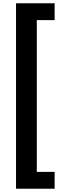

<svg xmlns="http://www.w3.org/2000/svg" viewBox="-20 -793 394 1174"><path d="M314 361H78V-773H314V-670H205V258H314Z"/></svg>

Font: Noto Sans Telugu
Style: Regular
Weight: 400
Designer: Jelle Bosma - Monotype Design Team
Foundry: Monotype Imaging Inc.
Version: Version 2.003